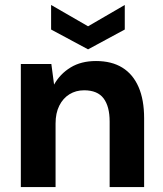

<svg xmlns="http://www.w3.org/2000/svg" viewBox="-20 -754 658 774"><path d="M64 0V-496H187L198 -413Q222 -456 264.5 -482Q307 -508 367 -508Q430 -508 473 -481.5Q516 -455 538.5 -403.5Q561 -352 561 -277V0H422V-264Q422 -325 397.5 -357.5Q373 -390 319 -390Q286 -390 260 -374Q234 -358 219 -328Q204 -298 204 -256V0ZM335 -555 186 -635V-734L335 -648L483 -734V-635Z"/></svg>

Font: DM Sans 24pt ExtraBold
Style: Regular
Weight: 800
Designer: Colophon Foundry, Jonny Pinhorn
Foundry: Colophon Foundry
Version: Version 4.004;gftools[0.9.30]